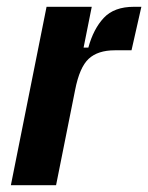

<svg xmlns="http://www.w3.org/2000/svg" viewBox="-20 -545 436 565"><path d="M12 0 117 -525H250L226 -405H240Q255 -460 285.5 -492.5Q316 -525 374 -525H396L367 -397H318Q268 -397 241 -372Q214 -347 201 -280L145 0Z"/></svg>

Font: IBM Plex Sans Cond
Style: Bold Italic
Weight: 700
Width: 3
Italic angle: -11°
Designer: Mike Abbink, Paul van der Laan, Pieter van Rosmalen
Foundry: Bold Monday
Version: Version 1.3